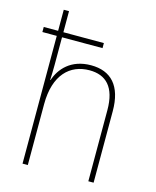

<svg xmlns="http://www.w3.org/2000/svg" viewBox="-114 -838 743 916"><g transform="rotate(15 257.5 -380.0)"><path d="M112 -760H86V-656H15V-631H86V0H112V-301C112 -446 184 -513 280 -513C361 -513 411 -466 411 -351V0H437V-353C437 -478 380 -538 281 -538C182 -538 131 -478 112 -420H110C111 -446 112 -464 112 -495V-631H312V-656H112Z"/></g></svg>

Font: Noto Sans Malayalam SemiCondensed Thin
Style: Regular
Weight: 100
Width: 4
Designer: Jelle Bosma - Monotype Design Team
Foundry: Monotype Imaging Inc.
Version: Version 2.104